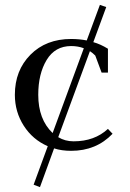

<svg xmlns="http://www.w3.org/2000/svg" viewBox="-20 -612 534 788"><path d="M41 -223Q41 -323 105 -387.5Q169 -452 272 -452Q306 -452 336 -446L390 -592L416 -583L363 -439Q392 -431 423 -412V-314H397L371 -384Q360 -395 349 -402L219 -49Q247 -32 282 -32Q368 -32 423 -83L442 -63Q375 7 272 7Q233 7 202 -3L144 156L118 146L176 -12Q114 -39 77.5 -96Q41 -153 41 -223ZM137 -223Q137 -122 196 -66L324 -414Q300 -423 272 -423Q206 -423 171.5 -366Q137 -309 137 -223Z"/></svg>

Font: Dihjauti
Style: Bold
Weight: 700
Designer: T. Christopher White
Version: Version 3.0.0